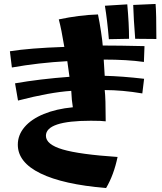

<svg xmlns="http://www.w3.org/2000/svg" viewBox="-20 -882 820 970"><path d="M653 -857 766 -862Q770 -818 770 -685L663 -686Q655 -786 653 -857ZM510 -853 623 -860Q632 -761 632 -686L530 -684Q522 -780 510 -853ZM70 -151Q70 -200 104 -240Q138 -280 201 -306Q264 -332 348 -340Q342 -375 340 -423Q233 -416 71 -374L56 -461Q182 -483 331 -494L320 -573Q175 -565 40 -541L30 -623Q129 -639 305 -645Q290 -736 277 -784Q380 -806 475 -809Q483 -771 490.5 -721Q498 -671 499 -652Q581 -652 710 -649L707 -569Q623 -581 504 -581L509 -499Q595 -497 708 -484L699 -410Q598 -427 509 -427Q514 -387 514 -269Q495 -272 439 -272Q212 -272 212 -196Q212 -152 296.5 -127Q381 -102 574 -89Q555 2 516 68Q299 50 184.5 -6Q70 -62 70 -151Z"/></svg>

Font: Otomanopee
Style: Regular
Weight: 400
Designer: Das Ende der Wildnis
Foundry: Gutenberg Labo
Version: Version 3.000